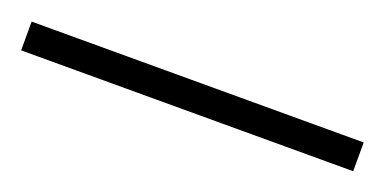

<svg xmlns="http://www.w3.org/2000/svg" viewBox="-23 -15 465 232"><g transform="rotate(20 209.5 101.5)"><path d="M-4 120H423V83H-4Z"/></g></svg>

Font: Noto Serif Devanagari SemiCondensed Thin
Style: Regular
Weight: 100
Width: 4
Designer: Universal Thirst, Indian Type Foundry and the Monotype Design Team
Foundry: Monotype Imaging Inc.
Version: Version 2.004